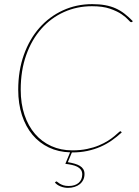

<svg xmlns="http://www.w3.org/2000/svg" viewBox="-20 -728 673 927"><path d="M252.5 148Q254.5 148 258.2 151.5Q262 155 268.8 159Q275.5 163 285.8 166.5Q296 170 312 170Q342 170 359.5 155Q377 140 377 114Q377 100.5 370.5 91.5Q364 82.5 353 77Q342 71.5 327.2 68.2Q312.5 65 295.5 63L318.5 7.5Q262 6 215.8 -16Q169.5 -38 136.8 -77.2Q104 -116.5 86 -171.8Q68 -227 68 -295Q68 -387 95.2 -463.2Q122.5 -539.5 170.5 -593.8Q218.5 -648 283.8 -678Q349 -708 425 -708Q460 -708 487.5 -703Q515 -698 538 -687.8Q561 -677.5 581 -662Q601 -646.5 621 -626L619 -623Q617 -621 613 -621Q609 -621 598.5 -633Q588 -645 566.8 -659.5Q545.5 -674 511 -686Q476.5 -698 424 -698Q351.5 -698 288.8 -669.8Q226 -641.5 179.5 -589Q133 -536.5 106.5 -462Q80 -387.5 80 -295Q80 -227.5 98.2 -173.2Q116.5 -119 149.5 -81Q182.5 -43 228.2 -22.5Q274 -2 329 -2Q368.5 -2 400.5 -8.8Q432.5 -15.5 457.5 -26Q482.5 -36.5 501 -48.2Q519.5 -60 532 -70.5Q544.5 -81 551.8 -87.8Q559 -94.5 561.5 -94.5Q562.5 -94.5 563.5 -93.5L568 -89Q545 -67.5 519.5 -49.8Q494 -32 464.8 -19.2Q435.5 -6.5 401.5 0.8Q367.5 8 328 8H327L307.5 55Q325.5 58 340.2 62.2Q355 66.5 365.8 73Q376.5 79.5 382.2 89Q388 98.5 388 112Q388 128 381.8 140.5Q375.5 153 364.8 161.5Q354 170 339.5 174.5Q325 179 308 179Q289.5 179 271.8 171.8Q254 164.5 245 153L247.5 151Q250.5 148 252.5 148Z"/></svg>

Font: Lato Hairline
Style: Italic
Weight: 100
Italic angle: -7°
Designer: Lukasz Dziedzic
Foundry: tyPoland Lukasz Dziedzic
Version: Version 2.007; 2014-02-27